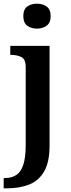

<svg xmlns="http://www.w3.org/2000/svg" viewBox="-37 -786 385 1046"><path d="M164 -630Q133 -630 111.5 -646Q90 -662 90 -698Q90 -735 111.5 -750.5Q133 -766 164 -766Q195 -766 217 -750.5Q239 -735 239 -698Q239 -662 217 -646Q195 -630 164 -630ZM-17 240V184H-10Q26 184 51.5 167.5Q77 151 90 111.5Q103 72 103 3V-420Q103 -464 79 -475.5Q55 -487 23 -487H19V-536H233V8Q233 97 203.5 148Q174 199 121.5 219.5Q69 240 1 240Z"/></svg>

Font: Noto Serif Myanmar SemiBold
Style: Regular
Weight: 600
Designer: Ben Mitchell and the Monotype Design Team
Foundry: Monotype Imaging Inc.
Version: Version 2.106; ttfautohint (v1.8.4.7-5d5b)